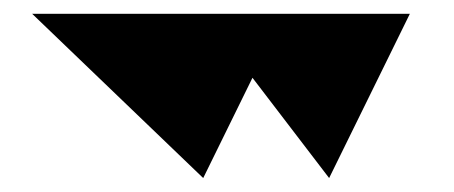

<svg xmlns="http://www.w3.org/2000/svg" viewBox="-20 -736 648 274"><path d="M25.9 -716.3H564.9L449.7 -481.9L340.3 -625L270 -481.9Z"/></svg>

Font: Donpoligrafbum
Style: Bold
Weight: 700
Designer: Sasha Pavljenko
Version: Version 1.002;Fontself Maker 3.5.8